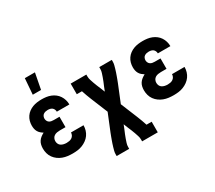

<svg xmlns="http://www.w3.org/2000/svg" viewBox="-170 -1094 1840 1646"><g transform="rotate(-30 750.0 -271.0)"><path d="M248 8Q223 8 198.5 5Q174 2 151 -6.5Q128 -15 108 -29.5Q88 -44 73.5 -64Q59 -84 52.5 -108Q46 -132 46 -156Q46 -175 50 -193Q54 -211 64 -226Q74 -241 89 -252.5Q104 -264 120 -272Q107 -280 95 -290.5Q83 -301 75.5 -314.5Q68 -328 65 -343Q62 -358 62 -374Q62 -397 68 -419Q74 -441 87 -460Q100 -479 118.5 -492.5Q137 -506 158 -514Q179 -522 202 -525Q225 -528 247 -528Q270 -528 292.5 -525Q315 -522 336.5 -513.5Q358 -505 376 -491Q394 -477 406.5 -458Q419 -439 425.5 -417Q432 -395 432 -372V-371H308Q308 -382 303.5 -393Q299 -404 290 -411Q281 -418 270 -420.5Q259 -423 247 -423Q236 -423 225 -420.5Q214 -418 204.5 -411.5Q195 -405 190.5 -394Q186 -383 186 -372Q186 -361 191 -350Q196 -339 205.5 -332.5Q215 -326 226.5 -324Q238 -322 250 -322H306V-219H250Q236 -219 221.5 -216.5Q207 -214 195 -206.5Q183 -199 176.5 -186Q170 -173 170 -158Q170 -144 176 -131Q182 -118 194 -110.5Q206 -103 220 -100Q234 -97 248 -97Q261 -97 274.5 -99.5Q288 -102 299.5 -109.5Q311 -117 317.5 -129.5Q324 -142 324 -156H448Q448 -131 441 -107.5Q434 -84 420 -64.5Q406 -45 386 -30.5Q366 -16 343 -7Q320 2 296 5Q272 8 248 8ZM202 -600 214 -757H314L284 -600Z M562 215V197Q562 181 566 165.5Q570 150 574.5 134.5Q579 119 584 104Q589 89 594.5 74Q600 59 605.5 44Q611 29 617 14L685 -153L617 -319Q607 -343 598.5 -367Q590 -391 582 -415H531V-520H686V-502Q686 -483 692 -465Q698 -447 704 -429Q710 -411 717.5 -393.5Q725 -376 732 -359L750 -314L768 -359Q775 -376 782.5 -393.5Q790 -411 796 -429Q802 -447 808 -465Q814 -483 814 -502V-520H938V-502Q938 -486 934 -470.5Q930 -455 925.5 -439.5Q921 -424 916 -409Q911 -394 905.5 -379Q900 -364 894.5 -349Q889 -334 883 -319L815 -152L883 14Q893 38 901.5 62Q910 86 918 110H969V215H814V197Q814 178 808 160Q802 142 796 124Q790 106 782.5 88.5Q775 71 768 54L750 9L732 54Q725 71 717.5 88.5Q710 106 704 124Q698 142 692 160Q686 178 686 197V215Z M1248 8Q1223 8 1198.5 5Q1174 2 1151 -6.5Q1128 -15 1108 -29.5Q1088 -44 1073.5 -64Q1059 -84 1052.5 -108Q1046 -132 1046 -156Q1046 -175 1050 -193Q1054 -211 1064 -226Q1074 -241 1089 -252.5Q1104 -264 1120 -272Q1107 -280 1095 -290.5Q1083 -301 1075.5 -314.5Q1068 -328 1065 -343Q1062 -358 1062 -374Q1062 -397 1068 -419Q1074 -441 1087 -460Q1100 -479 1118.5 -492.5Q1137 -506 1158 -514Q1179 -522 1202 -525Q1225 -528 1247 -528Q1270 -528 1292.5 -525Q1315 -522 1336.5 -513.5Q1358 -505 1376 -491Q1394 -477 1406.5 -458Q1419 -439 1425.5 -417Q1432 -395 1432 -372V-371H1308Q1308 -382 1303.5 -393Q1299 -404 1290 -411Q1281 -418 1270 -420.5Q1259 -423 1247 -423Q1236 -423 1225 -420.5Q1214 -418 1204.5 -411.5Q1195 -405 1190.5 -394Q1186 -383 1186 -372Q1186 -361 1191 -350Q1196 -339 1205.5 -332.5Q1215 -326 1226.5 -324Q1238 -322 1250 -322H1306V-219H1250Q1236 -219 1221.5 -216.5Q1207 -214 1195 -206.5Q1183 -199 1176.5 -186Q1170 -173 1170 -158Q1170 -144 1176 -131Q1182 -118 1194 -110.5Q1206 -103 1220 -100Q1234 -97 1248 -97Q1261 -97 1274.5 -99.5Q1288 -102 1299.5 -109.5Q1311 -117 1317.5 -129.5Q1324 -142 1324 -156H1448Q1448 -131 1441 -107.5Q1434 -84 1420 -64.5Q1406 -45 1386 -30.5Q1366 -16 1343 -7Q1320 2 1296 5Q1272 8 1248 8Z"/></g></svg>

Font: Iosevka Curly Slab Extrabold
Style: Regular
Weight: 800
Monospace: yes
Designer: Belleve Invis
Foundry: Belleve Invis
Version: Version 22.1.2; ttfautohint (v1.8.4)